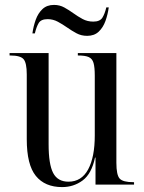

<svg xmlns="http://www.w3.org/2000/svg" viewBox="-20 -752 588 782"><path d="M233 10Q163 10 126 -35.5Q89 -81 89 -185V-449Q89 -496 76 -511Q63 -526 22 -526H19V-536H178V-164Q178 -83 196.5 -47.5Q215 -12 259 -12Q312 -12 339 -62Q366 -112 366 -200V-444Q366 -478 361 -495.5Q356 -513 341.5 -519.5Q327 -526 299 -526H297V-536H454V-89Q454 -39 467.5 -24.5Q481 -10 523 -10H526V0H369V-110H367Q353 -44 316.5 -17Q280 10 233 10ZM335 -606Q311 -606 291.5 -616.5Q272 -627 253.5 -640Q235 -653 215.5 -663.5Q196 -674 174 -674Q147 -674 137.5 -658Q128 -642 122 -616H112Q116 -645 125.5 -671.5Q135 -698 153 -715Q171 -732 200 -732Q223 -732 242 -721.5Q261 -711 279 -698Q297 -685 316.5 -674.5Q336 -664 360 -664Q387 -664 397 -680Q407 -696 413 -722H423Q419 -693 409.5 -666.5Q400 -640 382 -623Q364 -606 335 -606Z"/></svg>

Font: Noto Serif Display Condensed
Style: Regular
Weight: 400
Width: 3
Designer: Monotype Design Team
Foundry: Monotype Imaging Inc.
Version: Version 2.009